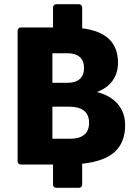

<svg xmlns="http://www.w3.org/2000/svg" viewBox="-20 -825 660 916"><path d="M372 -44V56Q372 63 367.5 67Q363 71 356 71H249Q242 71 237.5 67Q233 63 233 56V-40H80Q73 -40 68.5 -44.5Q64 -49 64 -56V-678Q64 -685 68.5 -689.5Q73 -694 80 -694H233V-789Q233 -796 237.5 -800.5Q242 -805 249 -805H356Q363 -805 367.5 -800.5Q372 -796 372 -789V-690Q543 -669 543 -526Q543 -476 517 -440Q491 -404 442 -386Q508 -369 542.5 -328Q577 -287 577 -228Q577 -146 527.5 -100.5Q478 -55 372 -44ZM230 -571V-430H304Q340 -430 360.5 -448Q381 -466 381 -500Q381 -536 360 -553.5Q339 -571 302 -571ZM312 -163Q405 -163 405 -239Q405 -278 380.5 -297Q356 -316 312 -316H230V-163Z"/></svg>

Font: LINE Seed Sans TH App ExtraBold
Style: Regular
Weight: 800
Designer: Dalton Maag Ltd | Thai characters by Cadson Demak Co.,Ltd.
Foundry: Dalton Maag Ltd
Version: Version 1.003